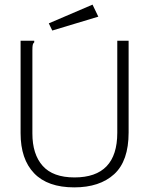

<svg xmlns="http://www.w3.org/2000/svg" viewBox="-20 -799 640 830"><path d="M301 11Q186 11 127.5 -50Q69 -111 69 -223V-623H128V-616Q123 -612 121.5 -605Q120 -598 120 -581V-222Q120 -132 164.5 -82Q209 -32 302 -32Q487 -32 487 -225V-623H536V-226Q536 -103 473.5 -46Q411 11 301 11ZM206 -667 191 -698 380 -779 405 -727Z"/></svg>

Font: Inconsolata Expanded Light
Style: Regular
Weight: 300
Width: 7
Monospace: yes
Designer: Raph Levien, Cyreal, Brenton Simpson
Foundry: Raph Levien, Cyreal, Google
Version: Version 3.001; ttfautohint (v1.8.2.53-6de2)